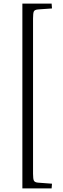

<svg xmlns="http://www.w3.org/2000/svg" viewBox="-20 -832 349 1064"><path d="M104 211.9V-812H266.1L268.1 -785.2L191.9 -779.8Q172.4 -778.3 167.7 -769Q163.1 -759.8 163.1 -729V130.9Q163.1 160.2 168 169.4Q172.9 178.7 190.9 180.2L268.1 186L266.1 211.9Z"/></svg>

Font: Literata Light
Style: Regular
Weight: 300
Designer: Latin by Veronika Burian and Jose Scaglione. Greek by Irene Vlachou. Cyrillic by Vera Evstafieva.
Foundry: TypeTogether
Version: Version 3.021